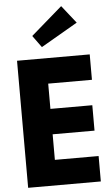

<svg xmlns="http://www.w3.org/2000/svg" viewBox="-71 -1197 722 1242"><g transform="rotate(-5 290.0 -576.0)"><path d="M172 -976 228 -899 466 -1037 375 -1152ZM532 -825H60V0H532V-165H248V-331H520V-496H248V-660H532Z"/></g></svg>

Font: Hussar Techniczny
Style: Bold 
Weight: 700
Foundry: Cannot Into Space Fonts
Version: Version 0.77